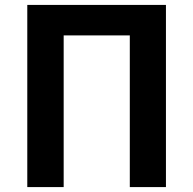

<svg xmlns="http://www.w3.org/2000/svg" viewBox="-20 -761 787 781"><path d="M91 0V-741H655V0H508V-617H239V0Z"/></svg>

Font: Swei Fan Sans CJK TC
Style: Bold
Weight: 700
Version: Version 2.130